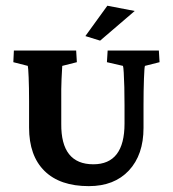

<svg xmlns="http://www.w3.org/2000/svg" viewBox="-20 -634 594 661"><path d="M27.8 -460H242.2L244.6 -419.9L194.3 -407.2Q193.4 -393.6 191.9 -362.3Q190.4 -331.1 190.9 -285.6V-208Q189.5 -68.4 301.3 -68.4Q408.7 -68.4 408.7 -208.5V-271.5Q408.7 -304.2 408 -334Q407.2 -363.8 406 -384Q404.8 -404.3 403.3 -407.2L348.1 -419.9L350.6 -460H526.9L529.3 -419.9L479 -407.2Q477.1 -403.3 475.6 -363Q474.1 -322.8 474.1 -271.5V-193.8Q474.1 -101.1 423.8 -47.1Q373.5 6.8 285.6 6.8Q186.5 6.8 133.3 -45.4Q80.1 -97.7 80.1 -194.8V-285.6Q80.1 -334 78.6 -368.4Q77.1 -402.8 75.7 -407.2L25.9 -419.9ZM324.7 -494.1 273.9 -509.8 349.6 -614.3 443.8 -596.2Z"/></svg>

Font: Lateef
Style: Bold
Weight: 700
Designer: SIL International
Foundry: SIL International
Version: Version 4.200